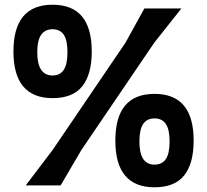

<svg xmlns="http://www.w3.org/2000/svg" viewBox="-20 -786 878 814"><path d="M37 -568Q37 -766 203 -766Q369 -766 369 -568Q369 -471 329 -420.5Q289 -370 203 -370Q37 -370 37 -568ZM203 -150 512 -605 592 -750H749L634 -605L325 -150L237 0H89ZM266 -564Q266 -615 250.5 -638.5Q235 -662 203 -662Q171 -662 154.5 -638.5Q138 -615 138 -564Q138 -466 203 -466Q234 -466 250 -489.5Q266 -513 266 -564ZM469 -190Q469 -388 635 -388Q801 -388 801 -190Q801 -93 761 -42.5Q721 8 635 8Q469 8 469 -190ZM699 -186Q699 -237 683 -260.5Q667 -284 635 -284Q603 -284 587 -260.5Q571 -237 571 -186Q571 -88 635 -88Q667 -88 683 -111.5Q699 -135 699 -186Z"/></svg>

Font: Farro Medium
Style: Regular
Weight: 500
Designer: Aceler Chua
Foundry: Grayscale Limited
Version: Version 1.101